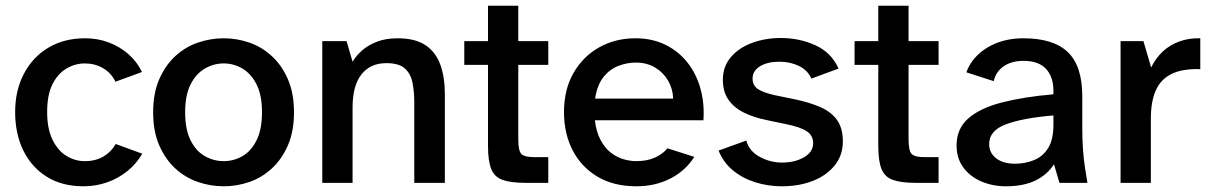

<svg xmlns="http://www.w3.org/2000/svg" viewBox="-20 -640 4236 672"><path d="M272 12Q197 12 143.5 -21.5Q90 -55 61.5 -113.5Q33 -172 33 -248Q33 -323 63.5 -381.5Q94 -440 149 -473Q204 -506 278 -506Q322 -506 360.5 -491.5Q399 -477 429 -451Q459 -425 477 -388L384 -354Q369 -385 340.5 -401.5Q312 -418 277 -418Q243 -418 212.5 -400Q182 -382 163.5 -345Q145 -308 145 -248Q145 -189 164 -150.5Q183 -112 213 -94Q243 -76 277 -76Q315 -76 342.5 -92.5Q370 -109 385 -136L478 -102Q457 -66 425 -40.5Q393 -15 354 -1.5Q315 12 272 12Z M763 12Q717 12 673 -3Q629 -18 594 -50Q559 -82 537.5 -131Q516 -180 516 -247Q516 -314 537.5 -363Q559 -412 594 -444Q629 -476 673 -491Q717 -506 763 -506Q809 -506 852.5 -491Q896 -476 931 -444Q966 -412 987.5 -363Q1009 -314 1009 -247Q1009 -180 987.5 -131Q966 -82 931 -50Q896 -18 852.5 -3Q809 12 763 12ZM763 -76Q798 -76 828.5 -93.5Q859 -111 878 -149Q897 -187 897 -247Q897 -307 878 -344.5Q859 -382 828.5 -400Q798 -418 763 -418Q728 -418 697 -400Q666 -382 647 -344.5Q628 -307 628 -247Q628 -187 647 -149Q666 -111 697 -93.5Q728 -76 763 -76Z M1108 0V-496H1193L1214 -424Q1227 -446 1248.5 -464.5Q1270 -483 1300.5 -494.5Q1331 -506 1372 -506Q1433 -506 1469 -482Q1505 -458 1521 -414Q1537 -370 1537 -310V0H1430V-281Q1430 -318 1424 -349.5Q1418 -381 1397.5 -400Q1377 -419 1332 -419Q1276 -419 1245 -379.5Q1214 -340 1214 -264V0Z M1820 0Q1769 0 1740 -10Q1711 -20 1699.5 -48Q1688 -76 1688 -129V-413H1605V-496H1688V-620H1794V-496H1899V-413H1794V-152Q1794 -112 1805 -101Q1816 -90 1850 -90H1899V0Z M2207 12Q2128 12 2071.5 -21.5Q2015 -55 1984.5 -113.5Q1954 -172 1954 -248Q1954 -327 1987.5 -385Q2021 -443 2077.5 -474.5Q2134 -506 2204 -506Q2263 -506 2309.5 -483Q2356 -460 2387 -420Q2418 -380 2432 -328.5Q2446 -277 2442 -219H2062Q2067 -178 2082 -150Q2097 -122 2117.5 -106Q2138 -90 2161.5 -83Q2185 -76 2206 -76Q2245 -76 2272.5 -88.5Q2300 -101 2316 -121L2410 -91Q2380 -43 2327 -15.5Q2274 12 2207 12ZM2063 -295H2336Q2335 -329 2318.5 -357.5Q2302 -386 2273 -403.5Q2244 -421 2205 -421Q2174 -421 2143.5 -409Q2113 -397 2091.5 -369.5Q2070 -342 2063 -295Z M2716 12Q2668 12 2623.5 -2Q2579 -16 2545.5 -43.5Q2512 -71 2495 -113L2592 -148Q2602 -111 2639 -91Q2676 -71 2717 -71Q2762 -71 2794 -89.5Q2826 -108 2826 -139Q2826 -166 2803 -181Q2780 -196 2729 -206L2662 -220Q2618 -229 2583.5 -246Q2549 -263 2529.5 -291Q2510 -319 2510 -361Q2510 -407 2538 -440Q2566 -473 2612.5 -490Q2659 -507 2713 -507Q2778 -507 2834 -481.5Q2890 -456 2915 -400L2820 -365Q2807 -394 2776.5 -409Q2746 -424 2708 -424Q2666 -424 2640 -408Q2614 -392 2614 -365Q2614 -341 2632.5 -328.5Q2651 -316 2691 -307L2759 -293Q2813 -282 2851.5 -265Q2890 -248 2910 -219.5Q2930 -191 2930 -145Q2930 -96 2901 -60.5Q2872 -25 2824 -6.5Q2776 12 2716 12Z M3186 0Q3135 0 3106 -10Q3077 -20 3065.5 -48Q3054 -76 3054 -129V-413H2971V-496H3054V-620H3160V-496H3265V-413H3160V-152Q3160 -112 3171 -101Q3182 -90 3216 -90H3265V0Z M3501 12Q3454 12 3414.5 -5Q3375 -22 3351.5 -54Q3328 -86 3328 -131Q3328 -190 3369.5 -226Q3411 -262 3487 -281.5Q3563 -301 3667 -310V-322Q3667 -371 3641 -399Q3615 -427 3562 -427Q3521 -427 3493.5 -408.5Q3466 -390 3458 -356L3362 -387Q3383 -442 3436.5 -474Q3490 -506 3562 -506Q3667 -506 3717.5 -457.5Q3768 -409 3768 -303V-189Q3768 -151 3770.5 -116.5Q3773 -82 3777.5 -52.5Q3782 -23 3786 0H3688L3669 -65Q3645 -28 3603.5 -8Q3562 12 3501 12ZM3532 -67Q3569 -67 3600 -80Q3631 -93 3649 -122.5Q3667 -152 3667 -204V-236Q3560 -227 3501 -205Q3442 -183 3442 -136Q3442 -105 3466.5 -86Q3491 -67 3532 -67Z M3902 0V-496H3982L4009 -404Q4026 -438 4050.5 -460.5Q4075 -483 4108 -495Q4141 -507 4181 -506V-398Q4118 -400 4080 -381Q4042 -362 4025 -323Q4008 -284 4008 -225V0Z"/></svg>

Font: Atkinson Hyperlegible Next Medium
Style: Regular
Weight: 500
Designer: Elliott Scott, Megan Eiswerth, Linus Boman, Theodore Petrosky, Letters from Sweden
Foundry: Applied Design Works, Letters from Sweden
Version: Version 2.001